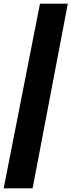

<svg xmlns="http://www.w3.org/2000/svg" viewBox="-52 -821 388 1042"><path d="M-32 201 165 -801H316L125 201Z"/></svg>

Font: Sansita Swashed Black
Style: Regular
Weight: 900
Designer: Pablo Cosgaya
Foundry: Omnibus-Type
Version: Version 1.003; ttfautohint (v1.8.3)